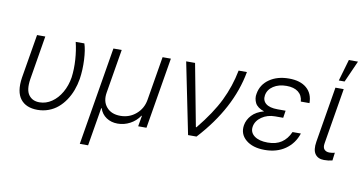

<svg xmlns="http://www.w3.org/2000/svg" viewBox="-88 -1005 2725 1449"><g transform="rotate(10 1274.0 -280.5)"><path d="M128.2 -545.5H191.4L135.7 -208.5Q129.3 -165.8 133.3 -135.5Q137.4 -105.1 152 -85.9Q166.5 -66.8 186.8 -57.7Q207 -48.7 233.3 -48.7Q283.4 -48.7 327.2 -78.5Q371.1 -108.3 400.7 -160.2Q430.4 -212 440.7 -276.3Q449.2 -340.9 444.4 -412.5Q439.6 -484 424.4 -545.5H490.8Q506.4 -498.9 510.1 -422.4Q513.8 -345.9 503.2 -275.2Q495.4 -228.7 479.6 -186.6Q463.8 -144.5 439.5 -108.5Q415.1 -72.4 384.2 -46.2Q353.3 -19.9 313.4 -5Q273.4 9.9 228.3 9.9Q185 9.9 152.3 -3.6Q119.7 -17 98.4 -44.2Q77.1 -71.4 70.3 -112.7Q63.6 -154.1 72.1 -209.9Z M588.4 207 713.4 -545.5H777L720.9 -208.5Q709.5 -140.6 746.3 -97.5Q783 -54.3 852.3 -54.3Q921.5 -54.3 972.1 -97.7Q1022.7 -141 1034.1 -208.5L1090.2 -545.5H1153.8L1062.9 0H999.3L1013.5 -82.7H1009.9Q981.5 -40.5 936.8 -16.7Q892 7.1 842.3 7.1Q792.6 7.1 755.7 -17.6Q718.8 -42.3 704.5 -86.3H701L652 207Z M1381.7 0 1271 -545.5H1339.1L1429.3 -69.2H1433.9Q1540.1 -199.2 1594.5 -310.5Q1648.8 -421.9 1672.9 -545.5H1736.5Q1685 -259.9 1446.4 0Z M2067.8 -264.6 2066.1 -253.2H2004.3Q1945.3 -253.2 1901.8 -223Q1858.3 -192.8 1850.9 -147.4Q1843.8 -103.3 1880 -76Q1916.2 -48.7 1982.6 -48.7Q2046.2 -48.7 2088.1 -76.7Q2130 -104.8 2154.1 -159.4H2218Q2192.5 -81 2127.5 -35.5Q2062.5 9.9 1969.8 9.9Q1877.5 9.9 1825.3 -34.1Q1773.1 -78.1 1784.1 -146.7Q1791.2 -189.6 1823.5 -224.6Q1855.8 -259.6 1915.5 -275.9Q1889.6 -283.7 1871.8 -297.1Q1854 -310.4 1846.1 -326.2Q1838.1 -342 1835.2 -360.8Q1832.4 -379.6 1836.6 -398.1Q1848.7 -469.1 1909.3 -510.8Q1969.8 -552.6 2058.9 -552.6Q2145.2 -552.6 2193.5 -511.5Q2241.8 -470.5 2242.2 -396.7H2175.8Q2172.2 -443.9 2139.6 -469.3Q2106.9 -494.7 2050.4 -494.7Q1990.1 -494.7 1949.4 -468Q1908.7 -441.4 1900.9 -397.4Q1894.2 -356.5 1922.9 -332.7Q1951.7 -308.9 2013.1 -308.9H2074.6Z M2414.8 -545.5H2478.3L2407.3 -118.3Q2401.6 -85.2 2415.7 -70.3Q2429.7 -55.4 2454.5 -55.4Q2476.6 -55.4 2495.7 -61.1L2487.9 -0.4Q2458.1 7.1 2424 7.1Q2377.8 7.1 2355.6 -24Q2333.5 -55 2343.8 -118.3ZM2430.4 -603.3 2478.3 -768.5H2548.3L2474.8 -603.3Z"/></g></svg>

Font: Karasuma Gothic
Style: Light Italic
Weight: 300
Italic angle: 9.39998°
Designer: Rasmus Andersson / Ryoko Nishizuka
Foundry: rsms
Version: Version 1.00